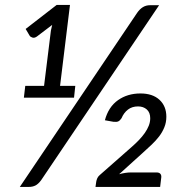

<svg xmlns="http://www.w3.org/2000/svg" viewBox="-20 -736 728 756"><path d="M142 -26.5Q130.5 -11 119.2 -5.5Q108 0 93.5 0H58L520 -685.5Q530 -700 542.5 -707.8Q555 -715.5 571 -715.5H606.5ZM276.5 -398 271.5 -351.5H74L79.5 -398H153.5L180.5 -616L185.5 -638L125 -592Q115.5 -585.5 107.8 -588Q100 -590.5 97 -595L81 -622L203 -716.5H255.5L216.5 -398ZM596.5 -57Q606.5 -57 611.2 -51.8Q616 -46.5 615 -37.5L610.5 0H356L359 -21Q360 -27 363 -34Q366 -41 372.5 -46.5L497.5 -156.5Q513 -170 526.5 -184Q540 -198 550 -212.2Q560 -226.5 565.8 -241Q571.5 -255.5 571.5 -270.5Q571.5 -293 558 -305Q544.5 -317 523.5 -317Q500 -317 483.8 -304.5Q467.5 -292 458.5 -270.5Q452.5 -261.5 446 -258.2Q439.5 -255 426.5 -256.5L393 -262.5Q407 -315 444.5 -341.5Q482 -368 533 -368Q581 -368 608 -343Q635 -318 635 -276.5Q635 -254 627.2 -235Q619.5 -216 606.8 -199.2Q594 -182.5 577.5 -166.8Q561 -151 543 -135L449 -50Q474.5 -57 495.5 -57Z"/></svg>

Font: Lato 2
Style: Italic
Weight: 400
Italic angle: -7°
Designer: Lukasz Dziedzic with Adam Twardoch and Botio Nikoltchev
Foundry: tyPoland Lukasz Dziedzic
Version: Version 2.015; 2015-08-06; http://www.latofonts.com/